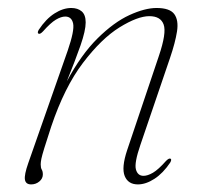

<svg xmlns="http://www.w3.org/2000/svg" viewBox="-20 -466 528 493"><path d="M79 -379.5Q75 -381.5 79.5 -389.5Q98 -417.5 120 -431.5Q142 -445.5 163 -445.5Q179.5 -445.5 189.8 -436.8Q200 -428 200 -408.5Q200 -387.5 186.8 -349.5Q173.5 -311.5 151.5 -257Q188.5 -326 230.5 -367.5Q272.5 -409 312.2 -427.2Q352 -445.5 382 -445.5Q416 -445.5 427.5 -429.8Q439 -414 434.5 -385.2Q430 -356.5 416.5 -317L340.5 -94Q324.5 -47.5 329 -31Q333.5 -14.5 348.5 -14.5Q359 -14.5 372.8 -22.5Q386.5 -30.5 406.5 -53Q414 -60.5 418 -58.5Q421.5 -56.5 417 -48.5Q398.5 -21 376.5 -6.8Q354.5 7.5 334 7.5Q309 7.5 300.2 -14Q291.5 -35.5 306.5 -80.5L388 -322.5Q408 -381.5 400.2 -403Q392.5 -424.5 363.5 -424.5Q333.5 -424.5 287 -395.8Q240.5 -367 193 -304.5Q145.5 -242 111.5 -141Q99.5 -104.5 93.8 -85.8Q88 -67 86.2 -58.2Q84.5 -49.5 84.5 -44Q84.5 -35 87.2 -30.5Q90 -26 90 -18Q90 -7.5 81 0Q72 7.5 60 7.5Q46 7.5 44 -4.8Q42 -17 52.5 -47L154 -336.5Q171.5 -387.5 167.8 -405.5Q164 -423.5 147.5 -423.5Q137 -423.5 123.5 -415.5Q110 -407.5 90.5 -385.5Q83 -377.5 79 -379.5Z"/></svg>

Font: Fraunces 72pt S000 Thin
Style: Italic
Weight: 100
Italic angle: -16°
Version: Version 1.000; ttfautohint (v1.8.3)